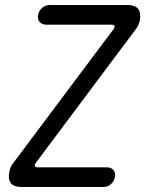

<svg xmlns="http://www.w3.org/2000/svg" viewBox="-20 -750 640 770"><path d="M66 0Q36 0 24 -15Q12 -30 17 -59Q19 -70 22.5 -79Q26 -88 33 -96L433 -630Q441 -640 439.5 -645.5Q438 -651 426 -651H166Q149 -651 139 -662Q129 -673 133 -690Q136 -708 149.5 -719Q163 -730 180 -730H491Q521 -730 533.5 -715Q546 -700 541 -669Q539 -659 535 -650Q531 -641 524 -632L126 -100Q118 -90 119.5 -84.5Q121 -79 133 -79H408Q426 -79 435 -68Q444 -57 441 -40Q437 -22 424.5 -11Q412 0 394 0Z"/></svg>

Font: Maple Mono NL Light
Style: Italic
Weight: 300
Italic angle: -10°
Monospace: yes
Designer: subframe7536
Version: Version 7.000